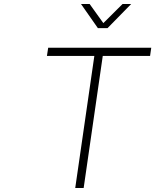

<svg xmlns="http://www.w3.org/2000/svg" viewBox="-20 -937 774 957"><path d="M213.9 -658.2 220.2 -699.2H733.9L728 -658.2H492.2L397 0H355L450.2 -658.2ZM383.8 -917H426.8L495.1 -821.8L590.8 -917H633.8L516.1 -796.9H467.8Z"/></svg>

Font: Trueno UltraLight
Style: Italic
Weight: 250
Designer: Julieta Ulanovsky
Foundry: Julieta Ulanovsky
Version: Version 3.001b | FøM Fix